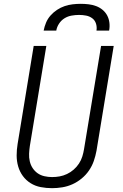

<svg xmlns="http://www.w3.org/2000/svg" viewBox="-20 -975 640 1003"><path d="M252 8Q222 8 193 2.5Q164 -3 140 -18Q116 -33 99.5 -55.5Q83 -78 75 -105.5Q67 -133 67 -163Q67 -193 72 -223L156 -735H222L136 -213Q133 -193 132 -172.5Q131 -152 135.5 -132.5Q140 -113 150.5 -97Q161 -81 176.5 -70Q192 -59 212 -54.5Q232 -50 252 -50Q272 -50 291.5 -53.5Q311 -57 330 -66Q349 -75 365 -89Q381 -103 392.5 -120.5Q404 -138 410 -157.5Q416 -177 419 -196L508 -735H574L484 -187Q479 -160 470 -134Q461 -108 445 -84.5Q429 -61 406.5 -42.5Q384 -24 358.5 -12.5Q333 -1 305.5 3.5Q278 8 252 8ZM208 -815Q212 -836 220.5 -856.5Q229 -877 244 -894Q259 -911 278 -923.5Q297 -936 317.5 -943Q338 -950 359.5 -952.5Q381 -955 402 -955Q423 -955 443.5 -952.5Q464 -950 482.5 -943Q501 -936 516 -923.5Q531 -911 540 -894Q549 -877 551.5 -856.5Q554 -836 550 -815H484Q487 -834 481.5 -851.5Q476 -869 462 -879.5Q448 -890 430 -893.5Q412 -897 393 -897Q374 -897 354 -893.5Q334 -890 317 -879.5Q300 -869 288.5 -851.5Q277 -834 274 -815Z"/></svg>

Font: Iosevka Aile Light
Style: Italic
Weight: 300
Italic angle: -9°
Designer: Belleve Invis
Foundry: Belleve Invis
Version: Version 31.1.0; ttfautohint (v1.8.4)